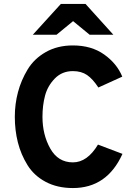

<svg xmlns="http://www.w3.org/2000/svg" viewBox="-20 -941 680 972"><path d="M350 -834 266 -765H146L288 -921H413L554 -765H434ZM349 11Q270 11 211 -20.5Q152 -52 119 -105.5Q86 -159 70.5 -220Q55 -281 55 -350Q55 -414 71 -474.5Q87 -535 120 -589.5Q153 -644 212 -677.5Q271 -711 349 -711Q443 -711 507.5 -665Q572 -619 599 -553L478 -498Q450 -541 421 -561Q392 -581 349 -581Q294 -581 257.5 -543.5Q221 -506 208 -456.5Q195 -407 195 -350Q195 -259 234.5 -189Q274 -119 349 -119Q422 -119 476 -209L600 -162Q522 11 349 11Z"/></svg>

Font: OVRPSS Recut ExtraBold
Style: Regular
Weight: 800
Designer: Giant Group
Foundry: Giant Group
Version: Version 1.001;hotconv 1.0.109;makeotfexe 2.5.65596